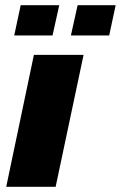

<svg xmlns="http://www.w3.org/2000/svg" viewBox="-20 -722 467 742"><path d="M4 0 111 -510H303L195 0ZM254 -585 280 -702H427L402 -585ZM35 -585 60 -702H209L183 -585Z"/></svg>

Font: Saira Thin ExtraBold
Style: Italic
Weight: 800
Italic angle: -12°
Version: Version 1.101